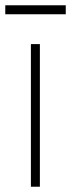

<svg xmlns="http://www.w3.org/2000/svg" viewBox="-46 -707 269 727"><path d="M71 -540H105V0H71ZM-26 -687H203V-653H-26Z"/></svg>

Font: Encode Sans Compressed
Style: Thin
Weight: 100
Designer: Pablo Impallari, Andres Torresi
Foundry: Pablo Impallari, Andres Torresi
Version: Version 1.000; ttfautohint (v1.00) -l 8 -r 50 -G 200 -x 14 -